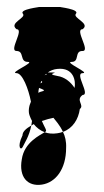

<svg xmlns="http://www.w3.org/2000/svg" viewBox="-20 -779 296 546"><path d="M27 -571C44 -571 61 -526 68 -490C62 -477 60 -462 64 -451C66 -446 68 -440 71 -435C70 -430 70 -426 69 -422C72 -423 73 -425 76 -426C84 -416 94 -408 107 -403C108 -404 109 -404 110 -405C114 -408 106 -418 99 -435C111 -439 122 -442 132 -444C137 -437 150 -424 159 -404C187 -414 203 -440 207 -469C221 -480 194 -494 215 -509C238 -509 191 -571 215 -571C238 -571 160 -603 184 -603C207 -603 191 -634 214 -634H215C238 -634 191 -696 215 -696C238 -713 185 -728 196 -740C207 -753 146 -759 152 -759H90C96 -759 34 -753 45 -740C56 -728 4 -714 27 -696C50 -696 4 -634 27 -634C50 -634 35 -603 59 -603C82 -603 4 -571 27 -571ZM42 -326C33 -276 58 -248 99 -254C139 -260 168 -299 168 -358C169 -377 165 -392 159 -404C154 -402 149 -401 143 -400C130 -398 117 -399 107 -403C95 -395 49 -375 42 -326ZM44 -394C27 -359 40 -350 45 -362C49 -371 63 -391 69 -422C55 -414 44 -405 44 -394ZM89 -515C89 -520 90 -524 91 -529C101 -525 112 -522 99 -519C95 -518 92 -517 89 -515ZM95 -542C96 -544 97 -547 98 -549C101 -547 101 -544 95 -542ZM107 -565C108 -567 111 -568 112 -569C114 -568 113 -567 107 -565ZM116 -573C123 -578 132 -582 143 -583C190 -588 196 -548 192 -529C181 -546 164 -560 143 -563C103 -570 161 -573 121 -573Z"/></svg>

Font: bitstorm
Style: sucn
Weight: 400
Version: Version 0.2